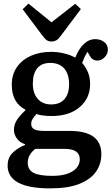

<svg xmlns="http://www.w3.org/2000/svg" viewBox="-20 -809 615 1059"><path d="M257 230Q22 230 22 104Q22 63 47 36.5Q72 10 118 -10V-14Q90 -22 73.5 -44.5Q57 -67 57 -92Q57 -119 70 -142Q83 -165 120 -201V-204Q45 -243 45 -341Q45 -398 73 -438.5Q101 -479 150 -501Q199 -523 263 -523Q296 -523 331.5 -515Q367 -507 395 -491Q414 -539 442 -566Q470 -593 506 -593Q534 -593 554.5 -577.5Q575 -562 575 -535Q575 -512 557.5 -493.5Q540 -475 516 -475Q489 -475 474 -503L463 -523Q454 -510 447 -495Q440 -480 433 -462Q453 -439 465 -410.5Q477 -382 477 -346Q477 -267 419.5 -218Q362 -169 264 -169Q240 -169 217 -172Q194 -175 181 -180Q165 -162 158.5 -150.5Q152 -139 152 -126Q152 -105 169 -96Q186 -87 222 -87H361Q452 -87 495.5 -55Q539 -23 539 42Q539 96 509 138.5Q479 181 417 205.5Q355 230 257 230ZM262 -233Q310 -233 335.5 -262Q361 -291 361 -344Q361 -401 334 -431.5Q307 -462 257 -462Q209 -462 185 -432Q161 -402 161 -347Q161 -295 188 -264Q215 -233 262 -233ZM268 161Q340 161 380 136Q420 111 420 69Q420 12 335 12H175Q133 44 133 89Q133 127 164.5 144Q196 161 268 161ZM265 -580Q249 -580 238.5 -587Q228 -594 213 -614L105 -758L137 -789L264 -686L395 -788L426 -759L312 -607Q301 -592 289.5 -586Q278 -580 265 -580Z"/></svg>

Font: Literata 12pt Medium
Style: Regular
Weight: 500
Designer: Latin by Veronika Burian and Jose Scaglione. Greek by Irene Vlachou. Cyrillic by Vera Evstafieva.
Foundry: TypeTogether
Version: Version 3.002